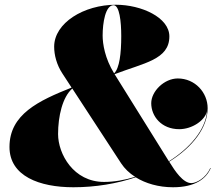

<svg xmlns="http://www.w3.org/2000/svg" viewBox="-20 -780 909 810"><path d="M869 -70.5 867 -71C848.5 -28.5 808 -7.5 787 -7.5C752 -7.5 718 -59 696 -94.5L694 -98C794 -160.5 856 -242.5 856 -323.5C856 -389.5 803 -449 730 -449C673 -449 618 -395 618 -344.5C618 -289.5 661 -235 736 -235C790 -235 844 -271 853.5 -311C847 -231.5 780.5 -155 692.5 -99.5L463.5 -467C586.5 -514.5 694.5 -528 694.5 -626.5C694.5 -706.5 576 -760 469 -760C333.5 -760 208.5 -683 208.5 -583C208.5 -548 219 -506.5 243.5 -469.5L282 -410.5C143 -355 20 -298 20 -160C20 -37 146.5 10 289.5 10C384 10 473.5 -5.5 552.5 -32C594.5 -6 649 10 710 10C804 10 850 -26.5 869 -70.5ZM413 -630C413 -683 424.5 -758 459 -758C484 -758 491.5 -689.5 491.5 -628C491.5 -554 484 -492.5 461.5 -470.5C422.5 -533.5 413 -595 413 -630ZM225 -214.5C225 -289 243.5 -370.5 285 -406.5L491 -91C505.5 -69 525.5 -49.5 550 -34C505 -20 460.5 -12.5 419 -12.5C290 -12.5 225 -130.5 225 -214.5Z"/></svg>

Font: Bodoni* 96pt Fatface
Style: Italic
Weight: 900
Italic angle: -13°
Version: Version 2.3